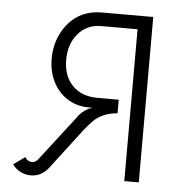

<svg xmlns="http://www.w3.org/2000/svg" viewBox="-51 -733 752 791"><g transform="rotate(5 325.5 -337.0)"><path d="M491 -628H341Q282 -628 245.5 -585.5Q209 -543 209 -477Q209 -411 247 -371.5Q285 -332 352 -332H439V-276Q403 -273 378.5 -261Q354 -249 339.5 -234Q325 -219 304 -193L179 -29Q149 10 105 10Q82 10 61.5 -0.5Q41 -11 29 -29L76 -63Q87 -45 106 -45Q120 -45 132 -61L283 -257Q290 -265 301.5 -273.5Q313 -282 321 -285L334 -289L309 -290Q264 -292 227 -316.5Q190 -341 169.5 -383Q149 -425 149 -477Q149 -540 178.5 -591.5Q208 -643 257 -667Q293 -684 337 -684H551V0H491Z"/></g></svg>

Font: Bellota
Style: Regular
Weight: 400
Designer: Kemie Guaida
Foundry: Kemie Guaida
Version: Version 4.001